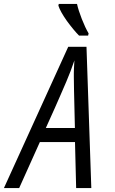

<svg xmlns="http://www.w3.org/2000/svg" viewBox="-119 -951 582 971"><path d="M178.2 -931.2H270.5Q277.3 -899.4 294.7 -855.2Q312 -811 329.1 -782.2L326.7 -771H280.8Q254.4 -797.4 219.2 -845.2Q185.5 -893.1 176.3 -922.4ZM226.1 -714.4H318.4Q326.7 -484.4 342.8 0H266.1L260.3 -232.4H82.5L-22 0H-99.1ZM254.4 -562Q254.4 -565.9 254.4 -582.8Q254.4 -599.6 257.3 -645.5Q238.8 -590.3 216.1 -537.4Q193.4 -484.4 183.6 -462.4Q167 -423.3 112.8 -303.7H259.8L255.4 -492.2Z"/></svg>

Font: Open Sans Hebrew Condensed
Style: Italic
Weight: 400
Width: 3
Italic angle: -12°
Foundry: Ascender Corporation, Yanek Iontef
Version: Version 2.001;PS 002.001;hotconv 1.0.70;makeotf.lib2.5.58329